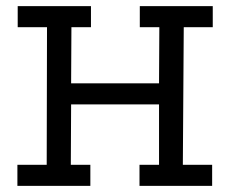

<svg xmlns="http://www.w3.org/2000/svg" viewBox="-20 -609 754 629"><path d="M38 -589H278V-520H214L213 -336H501L502 -520H438V-589H677V-520H582L579 -69H675V0H437V-69H501V-267H213L212 -69H276V0H37V-69H133L134 -520H38Z"/></svg>

Font: Podkova VF Beta
Style: Regular
Weight: 400
Designer: Ilya Yudin
Foundry: Cyreal (www.cyreal.org)
Version: Version 2.100